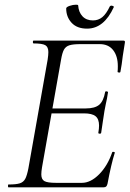

<svg xmlns="http://www.w3.org/2000/svg" viewBox="-20 -798 554 818"><path d="M16 -12Q49 -12 64.5 -17Q80 -22 87.5 -36Q95 -50 101 -81L183 -544Q186 -564 186 -576Q186 -598 173 -605.5Q160 -613 123 -613Q120 -613 120 -619Q120 -625 123 -625H506Q514 -625 512 -616L503 -559Q499 -523 493 -492Q492 -488 486 -489Q480 -490 481 -493Q482 -501 482 -516Q482 -559 462 -584.5Q442 -610 405 -610H323Q291 -610 275.5 -605Q260 -600 252.5 -586.5Q245 -573 240 -543L159 -85Q156 -67 156 -55Q156 -34 169 -26.5Q182 -19 219 -19H329Q366 -19 402 -55Q438 -91 458 -149Q459 -152 464.5 -151Q470 -150 469 -147Q454 -100 438 -15Q436 -7 432.5 -3.5Q429 0 422 0H16Q14 0 14 -6Q14 -12 16 -12ZM399 -233Q402 -250 402 -263Q402 -291 387 -303Q372 -315 338 -315H174L177 -336H345Q384 -336 402.5 -351.5Q421 -367 428 -406Q428 -409 434 -409Q436 -409 438.5 -407.5Q441 -406 440 -404Q436 -376 431 -356L425 -325L419 -286Q419 -283 411 -232Q410 -228 404 -228.5Q398 -229 399 -233ZM262 -762Q262 -768 276.5 -773Q291 -778 304 -778Q313 -778 313 -775Q315 -746 331.5 -728.5Q348 -711 376 -711Q399 -711 416 -725Q433 -739 448 -771Q451 -774 454 -774Q458 -774 462 -772Q466 -770 465 -768Q423 -676 351 -676Q308 -676 285 -701Q262 -726 262 -762Z"/></svg>

Font: Cormorant Infant
Style: Italic
Weight: 400
Italic angle: -10°
Designer: Christian Thalmann (Catharsis Fonts)
Foundry: Catharsis Fonts
Version: Version 4.000